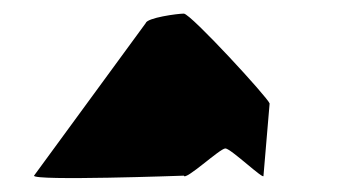

<svg xmlns="http://www.w3.org/2000/svg" viewBox="-20 -822 513 282"><path d="M30 -564C28 -556 250 -564 250 -564C252 -556 303 -604 311 -604C319 -604 369 -556 367 -564L376 -670C374 -678 260 -802 250 -802C241 -802 196 -796 194 -788Z"/></svg>

Font: Ampere
Style: Cnd
Weight: 400
Version: Version 1